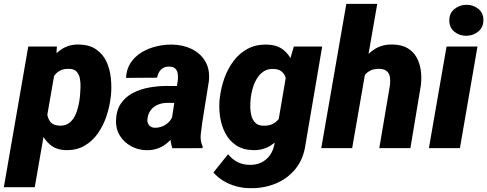

<svg xmlns="http://www.w3.org/2000/svg" viewBox="-60 -770 2533 998"><path d="M228.5 -418 120.6 203.1H-40L86.9 -528.3H235.8ZM516.6 -273.4 515.1 -263.2Q509.8 -215.3 493.4 -166.5Q477.1 -117.7 449 -77.1Q420.9 -36.6 379.4 -12.5Q337.9 11.7 281.7 10.3Q232.4 8.8 201.2 -17.3Q169.9 -43.5 152.6 -83.7Q135.3 -124 128.7 -169.2Q122.1 -214.4 123 -253.4L124.5 -267.6Q131.8 -310.5 148.9 -358.4Q166 -406.2 193.8 -447.5Q221.7 -488.8 260.7 -514.4Q299.8 -540 351.6 -538.6Q405.8 -537.1 440.4 -512.9Q475.1 -488.8 493.2 -450Q511.2 -411.1 516.1 -364.7Q521 -318.4 516.6 -273.4ZM355 -263.7 356 -273.9Q357.4 -291.5 358.4 -314.5Q359.4 -337.4 355.7 -359.4Q352.1 -381.3 339.6 -396.2Q327.1 -411.1 301.8 -412.1Q272 -413.6 252 -402.8Q231.9 -392.1 219.5 -373Q207 -354 200.2 -330.3Q193.4 -306.6 190.4 -281.7L186 -241.7Q182.6 -213.9 184.6 -185.3Q186.5 -156.7 201.4 -137.2Q216.3 -117.7 252 -116.7Q280.3 -116.2 299.1 -130.4Q317.9 -144.5 329.3 -167.5Q340.8 -190.4 346.7 -216.1Q352.5 -241.7 355 -263.7Z M830.1 -132.8 864.3 -352.5Q866.2 -370.1 864 -386.2Q861.8 -402.3 851.8 -412.8Q841.8 -423.3 820.8 -423.8Q801.8 -424.3 788.6 -417Q775.4 -409.7 767.6 -396.5Q759.8 -383.3 756.3 -366.2L595.2 -365.2Q597.2 -411.1 619.6 -444.3Q642.1 -477.5 677.2 -498.5Q712.4 -519.5 754.2 -529.3Q795.9 -539.1 836.4 -538.1Q892.1 -537.1 937.3 -514.9Q982.4 -492.7 1007.1 -450.9Q1031.7 -409.2 1025.9 -349.6L991.2 -132.8Q986.8 -103.5 983.4 -70.6Q980 -37.6 993.2 -9.3L992.7 0L835.9 0.5Q825.2 -31.2 825.2 -65.4Q825.2 -99.6 830.1 -132.8ZM882.3 -322.8 867.7 -234.9 804.7 -235.4Q786.1 -234.9 769.3 -229.2Q752.4 -223.6 739.3 -213.4Q726.1 -203.1 717.5 -188Q709 -172.9 706.5 -153.3Q704.6 -140.1 708.7 -129.6Q712.9 -119.1 721.9 -112.8Q731 -106.4 744.6 -106Q765.6 -105.5 785.2 -113.8Q804.7 -122.1 819.1 -137.2Q833.5 -152.3 838.9 -172.4L867.2 -103.5Q854.5 -78.1 838.1 -57.1Q821.8 -36.1 801.5 -20.8Q781.2 -5.4 756.3 2.9Q731.4 11.2 701.2 10.7Q657.7 9.8 621.1 -10.3Q584.5 -30.3 563 -64.9Q541.5 -99.6 543 -145Q544.9 -197.8 568.8 -232.4Q592.8 -267.1 631.1 -286.9Q669.4 -306.6 714.6 -314.9Q759.8 -323.2 804.2 -323.2Z M1467.3 -528.3H1614.7L1528.3 -21Q1518.1 55.2 1476.8 106.7Q1435.5 158.2 1373 184.1Q1310.5 210 1236.3 208Q1201.2 207.5 1167.2 198.2Q1133.3 189 1103 171.1Q1072.8 153.3 1049.3 126.5L1125.5 31.7Q1146.5 58.1 1174.6 72.3Q1202.6 86.4 1236.3 86.9Q1271 87.9 1298.1 74.7Q1325.2 61.5 1342.8 37.1Q1360.4 12.7 1366.7 -21.5L1433.1 -411.6ZM1081.5 -254.4 1083 -264.6Q1088.9 -314.5 1106.4 -363.8Q1124 -413.1 1154.1 -453.1Q1184.1 -493.2 1227.3 -516.4Q1270.5 -539.6 1328.1 -538.1Q1381.3 -536.6 1413.3 -510.7Q1445.3 -484.9 1461.4 -444.3Q1477.5 -403.8 1482.4 -357.2Q1487.3 -310.5 1485.8 -267.6L1484.9 -254.9Q1477.1 -212.4 1459.2 -165.5Q1441.4 -118.7 1413.3 -78.1Q1385.3 -37.6 1345.9 -12.9Q1306.6 11.7 1255.9 10.3Q1202.6 9.3 1167 -14.9Q1131.3 -39.1 1111.1 -77.9Q1090.8 -116.7 1084 -162.8Q1077.1 -209 1081.5 -254.4ZM1243.7 -264.6 1242.7 -254.4Q1240.7 -235.4 1241 -212.2Q1241.2 -189 1247.1 -167.5Q1252.9 -146 1267.1 -131.8Q1281.2 -117.7 1306.6 -116.7Q1344.2 -114.7 1368.7 -132.3Q1393.1 -149.9 1406.2 -179Q1419.4 -208 1423.3 -240.7L1427.7 -279.8Q1430.2 -301.8 1430.4 -324.5Q1430.7 -347.2 1424.6 -366.7Q1418.5 -386.2 1403.3 -398.7Q1388.2 -411.1 1359.9 -411.6Q1331.1 -412.6 1310.3 -398.7Q1289.6 -384.8 1275.9 -362.3Q1262.2 -339.8 1254.4 -314Q1246.6 -288.1 1243.7 -264.6Z M1900.9 -750 1770.5 0H1609.9L1740.2 -750ZM1801.3 -282.2 1766.1 -280.8Q1770.5 -324.7 1785.4 -370.6Q1800.3 -416.5 1826.4 -455.1Q1852.5 -493.7 1891.1 -516.8Q1929.7 -540 1981.9 -538.6Q2027.8 -537.6 2057.9 -520Q2087.9 -502.4 2104.7 -472.9Q2121.6 -443.4 2127 -406Q2132.3 -368.7 2127.9 -328.1L2073.2 0H1911.6L1967.3 -329.6Q1969.7 -353 1966.3 -371.3Q1962.9 -389.6 1950 -400.6Q1937 -411.6 1911.1 -412.1Q1881.8 -412.6 1862.3 -401.9Q1842.8 -391.1 1830.6 -372.3Q1818.4 -353.5 1811.8 -330.1Q1805.2 -306.6 1801.3 -282.2Z M2421.9 -528.3 2330.6 0H2169.4L2261.2 -528.3ZM2275.4 -661.6Q2274.4 -699.7 2301 -722.2Q2327.6 -744.6 2363.8 -745.1Q2398.4 -745.6 2425.3 -724.9Q2452.1 -704.1 2452.6 -667.5Q2453.6 -629.4 2427 -606.9Q2400.4 -584.5 2364.3 -584Q2329.6 -583.5 2303 -604.2Q2276.4 -625 2275.4 -661.6Z"/></svg>

Font: Roboto Black
Style: Italic
Weight: 900
Italic angle: -12°
Designer: Christian Robertson
Foundry: Google
Version: Version 3.0; 2020